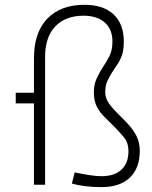

<svg xmlns="http://www.w3.org/2000/svg" viewBox="-20 -762 626 792"><path d="M44.9 -335.4V-379.4H120.1V-522.5Q120.1 -627.4 174.8 -684.8Q229.5 -742.2 329.1 -742.2Q406.2 -742.2 448.5 -702.6Q490.7 -663.1 490.7 -590.8Q490.7 -556.6 483.2 -534.7Q475.6 -512.7 464.1 -496.3Q452.6 -480 441.4 -461.9Q431.2 -445.3 422.6 -427Q414.1 -408.7 414.1 -380.9Q414.1 -356.9 429.4 -335.4Q444.8 -314 466.8 -292.5Q487.8 -272 508.5 -249.8Q529.3 -227.5 543 -200.9Q556.6 -174.3 556.6 -139.6Q556.6 -68.4 515.6 -29.3Q474.6 9.8 399.4 9.8Q360.8 9.8 330.6 5.9Q300.3 2 276.4 -4.9L288.1 -50.8Q323.7 -43.5 351.1 -39.3Q378.4 -35.2 399.4 -35.2Q451.7 -35.2 480.7 -62Q509.8 -88.9 509.8 -137.7Q509.8 -173.8 490.7 -196.3Q471.7 -218.8 449.7 -241.2Q430.2 -261.2 411.1 -279.5Q392.1 -297.9 379.6 -321.5Q367.2 -345.2 367.2 -380.9Q367.2 -413.6 378.7 -438.2Q390.1 -462.9 403.8 -483.9Q419.4 -507.3 431.6 -531.2Q443.8 -555.2 443.8 -590.8Q443.8 -640.1 413.3 -668.2Q382.8 -696.3 326.2 -697.3Q249.5 -697.3 207.8 -652.8Q166 -608.4 166 -527.3V0H120.1V-335.4Z"/></svg>

Font: Caskaydia Cove ExtraLight
Style: Regular
Weight: 200
Monospace: yes
Designer: Aaron Bell
Foundry: Saja Typeworks
Version: Version 4.300; ttfautohint (v1.8.3)